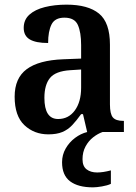

<svg xmlns="http://www.w3.org/2000/svg" viewBox="-20 -568 587 826"><path d="M188 10Q127 10 85 -29.5Q43 -69 43 -152Q43 -232 95 -270.5Q147 -309 252 -313L329 -316V-374Q329 -429 315 -460.5Q301 -492 257 -492Q216 -492 201.5 -462.5Q187 -433 187 -383Q134 -383 108 -398.5Q82 -414 82 -448Q82 -483 106.5 -505Q131 -527 173 -537.5Q215 -548 266 -548Q359 -548 406 -509.5Q453 -471 453 -376V-119Q453 -78 465.5 -63Q478 -48 510 -48H513V0H355L337 -77H329Q309 -49 290.5 -29.5Q272 -10 248 0Q224 10 188 10ZM230 -56Q275 -56 302 -93Q329 -130 329 -191V-269L282 -266Q219 -262 195 -232.5Q171 -203 171 -147Q171 -56 230 -56ZM380 238Q316 238 281.5 212Q247 186 247 130Q247 98 262.5 71Q278 44 302.5 25.5Q327 7 355 0H421Q401 7 381 22.5Q361 38 348 62Q335 86 335 117Q335 147 352.5 160.5Q370 174 398 174Q423 174 457 165V223Q442 230 418.5 234Q395 238 380 238Z"/></svg>

Font: Noto Serif Ethiopic SemiCondensed SemiBold
Style: Regular
Weight: 600
Width: 4
Designer: Monotype Design Team
Foundry: Monotype Imaging Inc.
Version: Version 2.102; ttfautohint (v1.8.4.7-5d5b)